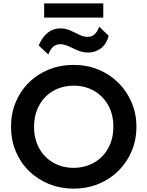

<svg xmlns="http://www.w3.org/2000/svg" viewBox="-20 -1098 870 1133"><path d="M415 15Q335.5 15 267.8 -12.8Q200 -40.5 150 -90Q100 -139.5 72.5 -206Q45 -272.5 45 -350Q45 -428 72.5 -494.5Q100 -561 150 -610.5Q200 -660 267.8 -687.5Q335.5 -715 415 -715Q494 -715 561.5 -687Q629 -659 679 -609Q729 -559 757 -492.8Q785 -426.5 785 -350Q785 -272.5 757 -206Q729 -139.5 679 -90Q629 -40.5 561.5 -12.8Q494 15 415 15ZM415 -107.5Q464.5 -107.5 507.2 -124.8Q550 -142 581.8 -173.8Q613.5 -205.5 631.2 -250.2Q649 -295 649 -350Q649 -423.5 618 -478Q587 -532.5 534 -562.5Q481 -592.5 415 -592.5Q365 -592.5 322.5 -575.5Q280 -558.5 248.2 -526.5Q216.5 -494.5 198.8 -450Q181 -405.5 181 -350Q181 -276.5 211.8 -222Q242.5 -167.5 295.5 -137.5Q348.5 -107.5 415 -107.5ZM265 -776.5 208.5 -829.5Q228.5 -878 260.8 -904.2Q293 -930.5 335 -930.5Q367.5 -930.5 395.2 -918Q423 -905.5 448 -893Q473 -880.5 498 -880.5Q521 -880.5 538 -895.5Q555 -910.5 565.5 -940.5L621.5 -886.5Q608.5 -838.5 576 -813.2Q543.5 -788 500.5 -788Q468 -788 439.5 -800.2Q411 -812.5 385 -824.8Q359 -837 334.5 -837Q312 -837 294.5 -822.5Q277 -808 265 -776.5ZM240.5 -994V-1078H589.5V-994Z"/></svg>

Font: Geologica Medium
Style: Regular
Weight: 500
Designer: Sindre Bremnes, Frode Helland
Foundry: Monokrom Skriftforlag AS
Version: Version 1.010;gftools[0.9.28]